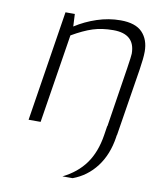

<svg xmlns="http://www.w3.org/2000/svg" viewBox="-86 -608 744 912"><g transform="rotate(10 285.5 -152.0)"><path d="M560 -414Q560 -383 551 -326L499 0H498L497 9Q484 95 439.5 153.5Q395 212 327 237H278Q347 203 386.5 148Q426 93 439 10L446 -35H447L492 -324Q501 -383 501 -394Q501 -489 396 -489Q341 -489 297.5 -475Q254 -461 199 -429L131 0H73L157 -533H202L205 -473Q253 -504 309 -522.5Q365 -541 422 -541Q494 -541 527 -506.5Q560 -472 560 -414Z"/></g></svg>

Font: Exo Light
Style: Italic
Weight: 300
Italic angle: -9°
Designer: Natanael Gama
Foundry: Natanael Gama
Version: Version 1.500; ttfautohint (v1.6)